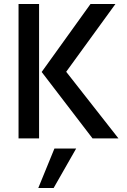

<svg xmlns="http://www.w3.org/2000/svg" viewBox="-20 -694 639 963"><path d="M176 0H73V-674H176ZM249 249H172L253 51H362ZM574 0H444L189 -333L434 -674H559L312 -334Z"/></svg>

Font: Hind Jalandhar Medium
Style: Regular
Weight: 500
Designer: Namrata Goyal
Foundry: Indian Type Foundry
Version: Version 0.702;PS 1.0;hotconv 1.0.81;makeotf.lib2.5.63406